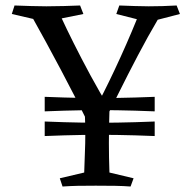

<svg xmlns="http://www.w3.org/2000/svg" viewBox="-20 -680 697 700"><path d="M544 -237V-184Q471 -187 407 -188Q343 -189 279.5 -188Q216 -187 143 -184V-237Q216 -234 279.5 -233Q343 -232 407 -233Q471 -234 544 -237ZM544 -327V-274Q471 -277 407 -278Q343 -279 279.5 -278Q216 -277 143 -274V-327Q216 -324 279.5 -323Q343 -322 407 -323Q471 -324 544 -327ZM272 -660 284 -629 205 -613Q221 -578 248.5 -523Q276 -468 310 -405Q344 -342 381 -282L308 -218Q285 -265 258 -318Q231 -371 202.5 -424.5Q174 -478 148 -526Q122 -574 101 -611L23 -629L33 -660Q64 -659 92.5 -658Q121 -657 149 -657Q182 -657 213.5 -658Q245 -659 272 -660ZM379 -275Q377 -211 377 -159Q377 -107 379 -51L467 -30L456 0Q430 -2 400 -2.5Q370 -3 329 -3Q289 -3 263.5 -2.5Q238 -2 208 0L198 -30L287 -51Q288 -90 289.5 -123Q291 -156 291 -192Q291 -228 289 -275ZM624 -660 636 -629 555 -608Q519 -547 482.5 -477.5Q446 -408 411.5 -338.5Q377 -269 345 -207L315 -261Q355 -334 398.5 -426.5Q442 -519 479 -610L404 -629L415 -660Q446 -659 471 -658Q496 -657 522 -657Q572 -657 624 -660Z"/></svg>

Font: Ruwudu
Style: Regular
Weight: 400
Designer: Becca Hirsbrunner Spalinger
Foundry: SIL International
Version: Version 3.000